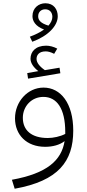

<svg xmlns="http://www.w3.org/2000/svg" viewBox="-20 -900 532 1177"><path d="M178 -644C276 -680 334 -742 334 -800C334 -842 310 -880 258 -880C218 -880 179 -852 179 -801C179 -771 197 -739 250 -719C226 -702 196 -687 163 -675ZM214 -800C214 -827 233 -843 257 -843C287 -843 301 -821 301 -797C301 -778 292 -760 277 -743C230 -757 214 -776 214 -800ZM350 -451 345 -485 255 -470C223 -492 204 -516 204 -539C204 -561 218 -585 260 -585C274 -585 291 -581 312 -570L331 -602C308 -614 284 -620 263 -620C198 -620 167 -583 167 -540C167 -514 185 -487 215 -464L147 -452L152 -418ZM247 -363C148 -363 72 -275 72 -175C72 -74 142 0 257 0C301 0 346 -11 376 -35C357 83 269 163 53 202L70 257C338 209 429 89 429 -99C429 -267 352 -363 247 -363ZM273 -54C172 -54 120 -102 120 -178C120 -247 172 -306 246 -306C328 -306 380 -235 380 -91V-79C349 -63 307 -54 273 -54Z"/></svg>

Font: FiraGO Light
Style: Regular
Weight: 300
Designer: bBox Type
Foundry: bBox Type GmbH
Version: Version 1.001;PS 001.001;hotconv 1.0.88;makeotf.lib2.5.64775